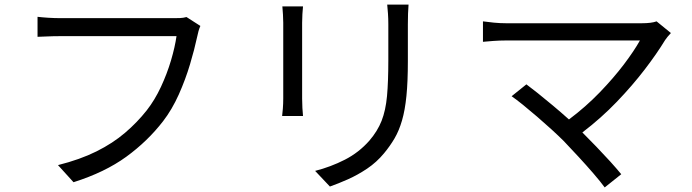

<svg xmlns="http://www.w3.org/2000/svg" viewBox="-20 -779 3040 844"><path d="M860.8 -665Q856 -654.3 852.5 -641.8Q849.1 -629.4 846.2 -615.2Q835 -562.5 815.2 -496.1Q795.4 -429.7 765.9 -363.5Q736.3 -297.4 696.8 -246.1Q628.9 -158.2 534.9 -89.8Q440.9 -21.5 303.2 22L234.9 -53.2Q332 -77.6 404.1 -113.5Q476.1 -149.4 529.5 -195.1Q583 -240.7 625 -293.9Q660.6 -339.4 687.5 -397.2Q714.4 -455.1 731.7 -513.4Q749 -571.8 755.9 -620.1Q741.7 -620.1 702.6 -620.1Q663.6 -620.1 610.6 -620.1Q557.6 -620.1 500 -620.1Q442.4 -620.1 389.6 -620.1Q336.9 -620.1 298.1 -620.1Q259.3 -620.1 245.1 -620.1Q214.8 -620.1 189.7 -618.9Q164.6 -617.7 145 -617.2V-705.1Q166 -702.6 193.1 -700.9Q220.2 -699.2 245.1 -699.2Q259.3 -699.2 298.1 -699.2Q336.9 -699.2 389.9 -699.2Q442.9 -699.2 500.2 -699.2Q557.6 -699.2 609.6 -699.2Q661.6 -699.2 698.5 -699.2Q735.4 -699.2 747.1 -699.2Q758.3 -699.2 772 -699.7Q785.6 -700.2 799.8 -704.1Z M1775.9 -758.8Q1772.9 -721.7 1772.9 -671.9Q1772.9 -651.9 1772.9 -621.1Q1772.9 -590.3 1772.9 -559.6Q1772.9 -528.8 1772.9 -509.8Q1772.9 -419.9 1766.6 -357.2Q1760.3 -294.4 1747.3 -249.8Q1734.4 -205.1 1714.6 -171.1Q1694.8 -137.2 1668 -105Q1635.7 -65.9 1594 -37.8Q1552.2 -9.8 1509.3 9.3Q1466.3 28.3 1430.2 41L1365.2 -27.8Q1434.1 -45.4 1495.8 -76.9Q1557.6 -108.4 1604 -161.1Q1639.6 -202.6 1657.5 -248Q1675.3 -293.5 1681.2 -356.4Q1687 -419.4 1687 -514.2Q1687 -533.2 1687 -563.7Q1687 -594.2 1687 -624.3Q1687 -654.3 1687 -671.9Q1687 -697.3 1685.5 -718.8Q1684.1 -740.2 1682.1 -758.8ZM1312 -751Q1310.5 -736.8 1309.3 -716.8Q1308.1 -696.8 1308.1 -679.2Q1308.1 -669.9 1308.1 -637.5Q1308.1 -605 1308.1 -560.8Q1308.1 -516.6 1308.1 -471.9Q1308.1 -427.2 1308.1 -392.3Q1308.1 -357.4 1308.1 -345.2Q1308.1 -326.2 1309.3 -304.4Q1310.5 -282.7 1312 -269H1220.2Q1221.7 -280.3 1223.4 -302Q1225.1 -323.7 1225.1 -346.2Q1225.1 -358.4 1225.1 -393.1Q1225.1 -427.7 1225.1 -472.4Q1225.1 -517.1 1225.1 -561Q1225.1 -605 1225.1 -637.5Q1225.1 -669.9 1225.1 -679.2Q1225.1 -692.4 1223.9 -714.6Q1222.7 -736.8 1221.2 -751Z M2458 -159.2Q2435.5 -181.6 2404.8 -209.7Q2374 -237.8 2341.1 -266.1Q2308.1 -294.4 2278.6 -318.4Q2249 -342.3 2229 -356L2293.9 -408.2Q2312.5 -394.5 2343.5 -369.9Q2374.5 -345.2 2410.6 -314.9Q2446.8 -284.7 2481 -253.9Q2554.7 -309.1 2616 -372.6Q2677.2 -436 2722.7 -496.1Q2768.1 -556.2 2793 -601.1Q2770.5 -601.1 2723.1 -601.1Q2675.8 -601.1 2614.3 -601.1Q2552.7 -601.1 2487.3 -601.1Q2421.9 -601.1 2363 -601.1Q2304.2 -601.1 2262 -601.1Q2219.7 -601.1 2205.1 -601.1Q2175.8 -601.1 2147 -598.9Q2118.2 -596.7 2103 -595.2V-685.1Q2124 -682.1 2151.4 -679.4Q2178.7 -676.8 2205.1 -676.8Q2217.8 -676.8 2259.3 -676.8Q2300.8 -676.8 2359.6 -676.8Q2418.5 -676.8 2484.6 -676.8Q2550.8 -676.8 2613.8 -676.8Q2676.8 -676.8 2726.3 -676.8Q2775.9 -676.8 2800.8 -676.8Q2843.8 -676.8 2866.2 -685.1L2929.2 -633.8Q2912.6 -616.2 2903.8 -603Q2868.2 -544.4 2814.5 -474.1Q2760.7 -403.8 2691.7 -331.8Q2622.6 -259.8 2540 -196.8Q2569.8 -167 2601.8 -133.8Q2633.8 -100.6 2662.4 -69.1Q2690.9 -37.6 2710.9 -13.2L2638.2 44.9Q2619.6 19.5 2589.1 -15.9Q2558.6 -51.3 2523.9 -88.9Q2489.3 -126.5 2458 -159.2Z"/></svg>

Font: Source Han Sans CN
Style: Regular
Weight: 400
Designer: Ryoko NISHIZUKA  (kana, bopomofo & ideographs); Paul D. Hunt (Latin, Greek & Cyrillic); Sandoll Communications , Soo-you
Foundry: Adobe
Version: Version 2.004;hotconv 1.0.118;makeotfexe 2.5.65603